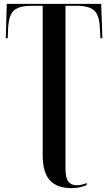

<svg xmlns="http://www.w3.org/2000/svg" viewBox="-20 -734 560 994"><path d="M351 240Q275 240 238 199.5Q201 159 201 68V-704H146Q100 -704 74 -693.5Q48 -683 36.5 -658.5Q25 -634 22 -590L20 -536H10L15 -714H504L510 -536H500L497 -590Q495 -634 483 -658.5Q471 -683 445.5 -693.5Q420 -704 374 -704H319V138Q319 186 333.5 205.5Q348 225 376 225Q392 225 405 221.5Q418 218 429 214V224Q418 230 396 235Q374 240 351 240Z"/></svg>

Font: Noto Serif Display ExtraCondensed SemiBold
Style: Regular
Weight: 600
Width: 2
Designer: Monotype Design Team
Foundry: Monotype Imaging Inc.
Version: Version 2.009